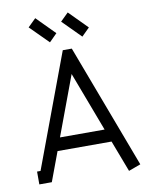

<svg xmlns="http://www.w3.org/2000/svg" viewBox="-97 -962 801 1043"><g transform="rotate(-10 303.5 -440.5)"><path d="M405.8 -750 306.2 -850.1 350.1 -893.1 449.2 -793ZM227.1 -750 127 -850.1 170.9 -893.1 270 -793ZM313 -560.1 190.9 -231.9H437ZM55.2 -70.8 288.1 -695.8H337.9L595.2 -12.2L528.8 12.2L462.9 -161.1H165L105 0H36.1V-70.8Z"/></g></svg>

Font: Rawengulk
Style: Bold
Weight: 700
Version: Version 0.92